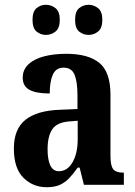

<svg xmlns="http://www.w3.org/2000/svg" viewBox="-20 -773 566 803"><path d="M175 10Q118 10 78 -29.5Q38 -69 38 -152Q38 -233 86.5 -272Q135 -311 233 -314L304 -317V-374Q304 -430 292 -460Q280 -490 246 -490Q214 -490 201 -461Q188 -432 188 -382Q131 -382 103 -397.5Q75 -413 75 -448Q75 -482 99.5 -504.5Q124 -527 165 -537.5Q206 -548 257 -548Q349 -548 395.5 -510Q442 -472 442 -377V-122Q442 -80 453.5 -65.5Q465 -51 495 -51H498V0H331L313 -72H305Q286 -45 268.5 -27Q251 -9 229.5 0.5Q208 10 175 10ZM226 -57Q262 -57 283.5 -94.5Q305 -132 305 -191V-268L268 -265Q218 -261 198.5 -232Q179 -203 179 -148Q179 -105 190.5 -81Q202 -57 226 -57ZM351 -627Q328 -627 311 -641Q294 -655 294 -690Q294 -725 311 -739Q328 -753 351 -753Q372 -753 390 -739Q408 -725 408 -690Q408 -655 390 -641Q372 -627 351 -627ZM172 -627Q150 -627 133 -641Q116 -655 116 -690Q116 -725 133 -739Q150 -753 172 -753Q194 -753 212 -739Q230 -725 230 -690Q230 -655 212 -641Q194 -627 172 -627Z"/></svg>

Font: Noto Serif Hebrew Condensed
Style: Bold
Weight: 700
Width: 3
Designer: Monotype Design Team
Foundry: Monotype Imaging Inc.
Version: Version 2.004; ttfautohint (v1.8.4.7-5d5b)